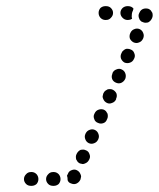

<svg xmlns="http://www.w3.org/2000/svg" viewBox="-20 -583 517 625"><path d="M65 -16Q58 -9 58 0Q58 9 65 16Q71 22 81 22H83Q92 22 99 16Q105 9 105 0Q105 -9 99 -16Q92 -23 83 -23H81Q71 -23 65 -16ZM137 -16Q130 -9 130 0Q130 9 137 16Q143 22 153 22H155Q164 22 171 16Q177 9 177 0Q177 -9 171 -16Q164 -23 155 -23H153Q143 -23 137 -16ZM200 -15 201 -17Q204 -26 213 -29Q222 -33 230 -29Q234 -27 237 -24Q240 -21 242 -16Q244 -12 244 -8Q243 -3 242 1L241 3Q237 11 228 15Q220 18 211 14Q207 13 204 10Q201 7 200 3Q200 1 200 0Q200 -6 198 -11Q198 -12 199 -13Q199 -14 200 -15ZM227 -73Q227 -68 228 -64Q230 -60 233 -56Q236 -53 240 -51Q244 -50 249 -49Q253 -49 257 -51Q262 -53 265 -56Q268 -59 270 -63L271 -65Q275 -73 271 -82Q268 -91 259 -94Q255 -96 251 -96Q246 -96 242 -95Q238 -93 235 -90Q232 -87 230 -83L229 -81Q227 -77 227 -73ZM258 -129Q261 -121 269 -117Q278 -113 287 -117Q295 -120 299 -128L300 -130Q304 -139 300 -148Q297 -156 289 -160Q280 -164 271 -160Q263 -157 259 -149L258 -147Q254 -138 258 -129ZM285 -204Q285 -199 287 -195Q288 -191 291 -188Q295 -184 299 -183Q307 -179 316 -182Q325 -185 328 -194L329 -196Q331 -200 331 -205Q331 -209 330 -213Q328 -217 325 -221Q322 -224 318 -226Q309 -229 301 -226Q292 -223 288 -214L287 -212Q285 -208 285 -204ZM314 -269Q314 -265 316 -261Q318 -256 321 -253Q324 -250 328 -248Q336 -244 345 -248Q354 -251 358 -260V-262Q362 -270 359 -279Q355 -287 347 -291Q343 -293 338 -293Q334 -293 330 -292Q326 -290 322 -287Q319 -284 317 -280L316 -278Q315 -274 314 -269ZM345 -326Q348 -318 357 -314Q366 -310 374 -313Q383 -317 387 -325L388 -327Q391 -336 388 -344Q385 -353 376 -357Q368 -361 359 -357Q350 -354 346 -345V-343Q342 -335 345 -326ZM374 -392Q378 -383 386 -379Q395 -376 403 -379Q412 -382 416 -391L417 -393Q421 -401 417 -410Q414 -419 405 -422Q401 -424 397 -424Q392 -425 388 -423Q384 -421 381 -418Q377 -415 376 -411L375 -409Q371 -401 374 -392ZM403 -457Q407 -449 415 -445Q424 -441 433 -445Q441 -448 445 -456L446 -458Q450 -467 446 -476Q443 -484 435 -488Q426 -492 417 -488Q409 -485 405 -477L404 -475Q400 -466 403 -457ZM431 -532Q431 -527 433 -523Q434 -519 437 -516Q440 -512 445 -511Q449 -509 453 -509Q458 -509 462 -510Q466 -512 469 -515Q472 -518 474 -522L475 -524Q477 -528 477 -533Q477 -537 476 -541Q474 -545 471 -549Q468 -552 464 -554Q455 -557 446 -554Q438 -551 434 -542L433 -540Q431 -536 431 -532ZM307 -525Q301 -532 301 -541Q301 -550 307 -557Q314 -563 323 -563H325Q335 -563 341 -557Q348 -550 348 -541Q348 -532 341 -525Q335 -518 325 -518H323Q314 -518 307 -525ZM415 -554Q412 -559 407 -561Q402 -563 397 -563H395Q386 -563 379 -557Q372 -550 372 -541Q372 -532 379 -525Q386 -518 395 -518H397Q400 -518 404 -519Q407 -520 410 -522Q408 -528 409 -533Q409 -542 413 -549V-551Q414 -553 415 -554Z"/></svg>

Font: FRB American Cursive Dotted Extrabold
Style: Bold Italic
Weight: 800
Italic angle: -25°
Version: Version 2.0;Modular Font Editor K font №1